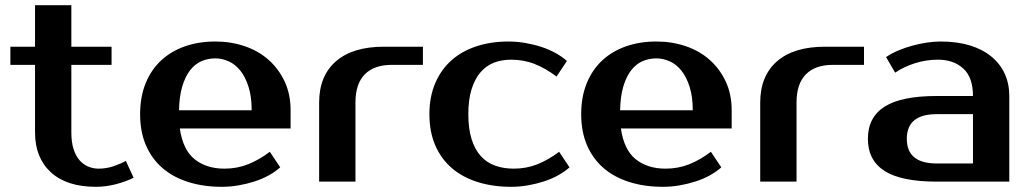

<svg xmlns="http://www.w3.org/2000/svg" viewBox="-20 -700 3975 740"><path d="M115 -450H20V-520H115V-680H255V-520H410V-450H255V-190Q255 -152 263.5 -125.5Q272 -99 286.5 -82.5Q301 -66 320 -58Q339 -50 360 -50Q390 -50 418 -59.5Q446 -69 465 -80L495 -15Q465 0 426.5 10Q388 20 350 20Q237 20 176 -36Q115 -92 115 -190Z M845 -50Q894 -50 936.5 -67Q979 -84 1020 -115L1060 -55Q1041 -38 1015.5 -24Q990 -10 960.5 -0.5Q931 9 899 14.5Q867 20 835 20Q764 20 705.5 1.5Q647 -17 606 -52.5Q565 -88 542.5 -140Q520 -192 520 -260Q520 -327 541.5 -379.5Q563 -432 601.5 -467.5Q640 -503 693 -521.5Q746 -540 810 -540Q870 -540 923 -522Q976 -504 1015 -469.5Q1054 -435 1077 -386Q1100 -337 1100 -275V-205H673Q685 -122 730.5 -86Q776 -50 845 -50ZM810 -475Q781 -475 756 -464Q731 -453 712.5 -429Q694 -405 682.5 -367Q671 -329 670 -275H950Q950 -327 938 -365Q926 -403 906.5 -427.5Q887 -452 861.5 -463.5Q836 -475 810 -475Z M1610 -450H1490Q1422 -450 1386 -413.5Q1350 -377 1350 -305V0H1210V-305Q1210 -407 1274.5 -463.5Q1339 -520 1460 -520H1610Z M1940 -540Q1972 -540 2004 -534.5Q2036 -529 2065.5 -519.5Q2095 -510 2120.5 -496Q2146 -482 2165 -465L2125 -405Q2084 -436 2041.5 -453Q1999 -470 1950 -470Q1914 -470 1884 -458.5Q1854 -447 1832 -421.5Q1810 -396 1797.5 -356Q1785 -316 1785 -260Q1785 -204 1797.5 -164Q1810 -124 1833 -98.5Q1856 -73 1888.5 -61.5Q1921 -50 1960 -50Q2009 -50 2051.5 -67Q2094 -84 2135 -115L2175 -55Q2156 -38 2130.5 -24Q2105 -10 2075.5 -0.5Q2046 9 2014 14.5Q1982 20 1950 20Q1879 20 1820.5 1.5Q1762 -17 1721 -52.5Q1680 -88 1657.5 -140Q1635 -192 1635 -260Q1635 -327 1657.5 -379.5Q1680 -432 1720 -467.5Q1760 -503 1816 -521.5Q1872 -540 1940 -540Z M2545 -50Q2594 -50 2636.5 -67Q2679 -84 2720 -115L2760 -55Q2741 -38 2715.5 -24Q2690 -10 2660.5 -0.5Q2631 9 2599 14.5Q2567 20 2535 20Q2464 20 2405.5 1.5Q2347 -17 2306 -52.5Q2265 -88 2242.5 -140Q2220 -192 2220 -260Q2220 -327 2241.5 -379.5Q2263 -432 2301.5 -467.5Q2340 -503 2393 -521.5Q2446 -540 2510 -540Q2570 -540 2623 -522Q2676 -504 2715 -469.5Q2754 -435 2777 -386Q2800 -337 2800 -275V-205H2373Q2385 -122 2430.5 -86Q2476 -50 2545 -50ZM2510 -475Q2481 -475 2456 -464Q2431 -453 2412.5 -429Q2394 -405 2382.5 -367Q2371 -329 2370 -275H2650Q2650 -327 2638 -365Q2626 -403 2606.5 -427.5Q2587 -452 2561.5 -463.5Q2536 -475 2510 -475Z M3310 -450H3190Q3122 -450 3086 -413.5Q3050 -377 3050 -305V0H2910V-305Q2910 -407 2974.5 -463.5Q3039 -520 3160 -520H3310Z M3475 -165Q3475 -70 3590 -70H3730V-260H3590Q3475 -260 3475 -165ZM3730 -330Q3730 -402 3692.5 -436Q3655 -470 3595 -470Q3550 -470 3507 -456.5Q3464 -443 3430 -420L3395 -480Q3417 -495 3443.5 -506Q3470 -517 3498 -524.5Q3526 -532 3553.5 -536Q3581 -540 3605 -540Q3669 -540 3718 -525Q3767 -510 3801 -482Q3835 -454 3852.5 -415.5Q3870 -377 3870 -330V0H3590Q3454 0 3389.5 -41Q3325 -82 3325 -165Q3325 -248 3389.5 -289Q3454 -330 3590 -330Z"/></svg>

Font: Prosto One
Style: Regular
Weight: 400
Designer: Pavel Emelyanov and Jovanny lemonad
Foundry: Pavel Emelyanov and Jovanny Lemonad
Version: Version 1.001